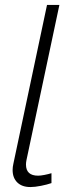

<svg xmlns="http://www.w3.org/2000/svg" viewBox="-20 -750 289 776"><path d="M103 6Q69 6 50 -12.5Q31 -31 31 -63Q31 -75 34 -88L170 -730H220L87 -103Q86 -98 85.5 -93.5Q85 -89 85 -85Q85 -40 134 -40Q144 -40 159.5 -43Q175 -46 188 -50V-10Q171 -4 146 1Q121 6 103 6Z"/></svg>

Font: Raleway Light
Style: Italic
Weight: 300
Italic angle: -12°
Designer: Matt McInerney, Pablo Impallari, Rodrigo Fuenzalida
Foundry: Matt McInerney, Pablo Impallari, Rodrigo Fuenzalida
Version: Version 4.026